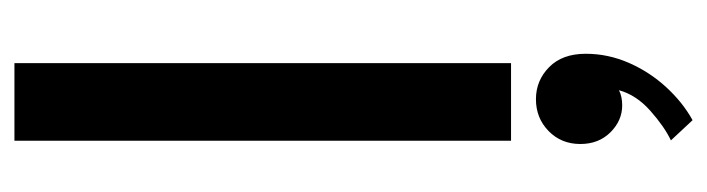

<svg xmlns="http://www.w3.org/2000/svg" viewBox="-377 -351 980 266"><g transform="rotate(-90 113.0 -218.0)"><path d="M158.5 0H51V-688H158.5ZM79.5 251.5 51.5 221.5Q70.5 212.5 92.5 193Q114.5 173.5 121 149.5Q112.5 154 100 154Q79 154 62.8 137.8Q46.5 121.5 46.5 96Q46.5 69.5 64.5 52Q82.5 34.5 108.5 34.5Q134.5 34.5 153 52.8Q171.5 71 171.5 103.5Q171.5 134.5 158.8 163.5Q146 192.5 125 215.2Q104 238 79.5 251.5Z"/></g></svg>

Font: League Spartan Thin Medium
Style: Regular
Weight: 500
Version: Version 2.002